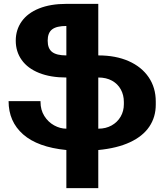

<svg xmlns="http://www.w3.org/2000/svg" viewBox="-20 -770 835 993"><path d="M785.6 -245.1V-228.5Q785.6 -164.6 752.2 -115Q718.8 -65.4 652.3 -34.4Q585.9 -3.4 488.3 5.9V203.1H323.2V5.9Q174.8 -8.8 99.6 -75Q24.4 -141.1 24.4 -247.1H189.5V-243.2Q189.5 -201.7 209.2 -170.2Q229 -138.7 260 -121.6Q291 -104.5 323.2 -104.5V-369.1Q241.2 -369.1 182.1 -392.8Q123 -416.5 92.3 -459.7Q61.5 -502.9 61.5 -559.6Q61.5 -616.2 92.3 -659.4Q123 -702.6 182.1 -726.3Q241.2 -750 323.2 -750H488.3V-483.4H489.3Q578.6 -483.4 645.5 -453.9Q712.4 -424.3 749 -370.4Q785.6 -316.4 785.6 -245.1ZM323.2 -483.4V-635.7Q272.9 -635.7 249.8 -618.2Q226.6 -600.6 226.6 -559.6Q226.6 -518.6 249.8 -501Q272.9 -483.4 323.2 -483.4ZM620.6 -242.7Q620.6 -278.8 604.7 -307.6Q588.9 -336.4 559.1 -352.8Q529.3 -369.1 489.3 -369.1H488.3V-104.5H489.3Q527.3 -104.5 557.1 -121.1Q586.9 -137.7 603.8 -166.5Q620.6 -195.3 620.6 -231Z"/></svg>

Font: Mardoto Black
Style: Regular
Weight: 900
Designer: Christian Robertson, Vahan Hovhannisyan
Foundry: Google
Version: Version 1.000